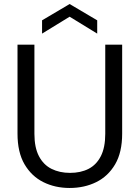

<svg xmlns="http://www.w3.org/2000/svg" viewBox="-20 -922 694 954"><path d="M326 12Q254 12 195.5 -17Q137 -46 102 -105.5Q67 -165 67 -258V-700H151V-257Q151 -189 173.5 -146Q196 -103 236 -83Q276 -63 328 -63Q381 -63 420 -83Q459 -103 481 -146Q503 -189 503 -257V-700H587V-258Q587 -165 552 -105.5Q517 -46 458 -17Q399 12 326 12ZM189 -755V-821L326 -902L463 -821V-755L326 -839Z"/></svg>

Font: DM Sans 9pt
Style: Regular
Weight: 400
Designer: Colophon Foundry, Jonny Pinhorn
Foundry: Colophon Foundry
Version: Version 4.004;gftools[0.9.30]